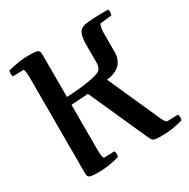

<svg xmlns="http://www.w3.org/2000/svg" viewBox="-163 -862 1007 1023"><g transform="rotate(-30 340.0 -350.0)"><path d="M680 -23Q680 -35 676 -42L613 -40Q605 -40 600 -46Q595 -51 586 -70L442 -392Q551 -405 551 -501V-608Q551 -656 562 -669L633 -677Q637 -689 637 -697Q637 -706 634 -713Q528 -713 490 -706Q460 -700 449.5 -676.5Q439 -653 439 -603V-505Q439 -481 433 -468Q427 -455 412.5 -448.5Q398 -442 368 -436Q313 -424 211 -419V-670Q212 -691 207.5 -699.5Q203 -708 189.5 -710.5Q176 -713 144 -713Q82 -713 16 -694Q13 -685 13 -677Q13 -665 17 -658L80 -660Q91 -660 91 -605V-30Q90 -9 94.5 -0.5Q99 8 112.5 10.5Q126 13 158 13Q220 13 286 -6Q289 -15 289 -23Q289 -35 285 -42L222 -40Q211 -40 211 -95V-371Q258 -373 316 -378L472 -30Q482 -6 488.5 1.5Q495 9 506 11Q517 13 549 13Q611 13 677 -6Q680 -15 680 -23Z"/></g></svg>

Font: Federant
Style: Regular
Weight: 400
Designer: Olexa M. Volochay, Alexei Vanyashin, Otto Ludwig Naegele
Foundry: Cyreal (www.cyreal.org)
Version: Version 1.011; ttfautohint (v1.4.1)